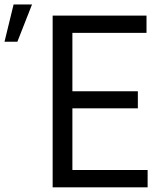

<svg xmlns="http://www.w3.org/2000/svg" viewBox="-136 -800 714 845"><path d="M-116.2 -616.2 -76.2 -780.3H4.9L-59.6 -616.2ZM95.7 24.4V-731.4H508.8V-655.3H182.6V-398.4H470.7V-323.2H182.6V-51.8H513.7V24.4Z"/></svg>

Font: GenEi M Gothic v2 Regular
Style: Regular
Weight: 400
Version: Version 2.0